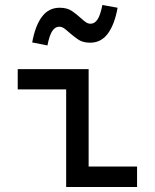

<svg xmlns="http://www.w3.org/2000/svg" viewBox="-20 -749 620 769"><path d="M245 0V-391H51V-472H335V-82H529V0ZM170 -567 109 -579Q121 -646 148 -682Q175 -718 219 -718Q249 -718 268 -705Q287 -692 302 -678Q313 -668 322.5 -661Q332 -654 343 -654Q359 -654 370.5 -671Q382 -688 390 -729L451 -718Q439 -651 412 -614.5Q385 -578 341 -578Q311 -578 292 -591.5Q273 -605 258 -618Q247 -628 237.5 -635Q228 -642 217 -642Q201 -642 189.5 -625Q178 -608 170 -567Z"/></svg>

Font: Sometype Mono Medium
Style: Regular
Weight: 500
Monospace: yes
Designer: Ryoichi Tsunekawa
Foundry: Dharma Type
Version: Version 1.000; ttfautohint (v1.8.3)